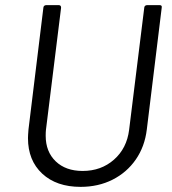

<svg xmlns="http://www.w3.org/2000/svg" viewBox="-20 -720 669 748"><path d="M89 -182Q89 -192 91 -216L149 -690Q149 -694 152 -697Q155 -700 160 -700H209Q218 -700 218 -690L159 -214Q158 -206 158 -191Q158 -129 197 -91.5Q236 -54 302 -54Q374 -54 424 -98Q474 -142 483 -214L542 -690Q542 -694 545 -697Q548 -700 553 -700H602Q612 -700 610 -690L552 -216Q544 -149 509 -98.5Q474 -48 418.5 -20Q363 8 294 8Q200 8 144.5 -43.5Q89 -95 89 -182Z"/></svg>

Font: Barlow
Style: Italic
Weight: 400
Italic angle: -7°
Designer: Jeremy Tribby
Foundry: Tribby Type
Version: Version 1.408